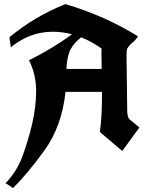

<svg xmlns="http://www.w3.org/2000/svg" viewBox="-20 -770 726 960"><path d="M340.3 -598.6Q290.5 -611.3 243.7 -611.3Q128.4 -611.3 33.7 -533.2Q34.2 -538.1 30.5 -558.8Q26.9 -579.6 27.8 -584.5Q156.2 -689.9 307.1 -749.5Q504.4 -690.9 669.9 -588.4Q659.2 -570.8 643.1 -557.6Q627 -544.4 616.2 -527.3Q612.8 -518.1 612.8 -501V-474.6L616.2 -212.9Q617.7 -181.2 627.9 -173.3L677.2 -132.8L591.3 -15.1L479.5 -109.9Q490.2 -186.5 490.2 -310.5H307.6Q289.1 -137.7 201.9 -17.6Q114.7 102.5 44.9 170.4Q24.4 155.8 7.8 146Q64.5 86.9 92.5 10.7Q120.6 -65.4 140.6 -150.1Q160.6 -234.9 160.6 -316.2Q160.6 -397.5 125 -468.8Q243.7 -527.8 340.3 -598.6ZM488.3 -425.3Q487.3 -483.4 487.3 -496.8Q487.3 -510.3 487.8 -527.3Q439.5 -561.5 386.2 -583.5Q351.6 -557.6 333.5 -524.2Q315.4 -490.7 312 -425.3Z"/></svg>

Font: UnifrakturCook
Style: Bold
Weight: 700
Designer: j. 'mach' wust
Version: Version 2011-09-01